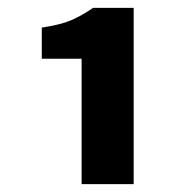

<svg xmlns="http://www.w3.org/2000/svg" viewBox="-20 -893 472 487"><path d="M187 -426V-744H86V-823Q133 -830 160 -841.5Q187 -853 216 -873H319V-426Z"/></svg>

Font: Noto Sans SC Black
Style: Regular
Weight: 900
Designer: Ryoko NISHIZUKA  (kana, bopomofo & ideographs); Paul D. Hunt (Latin, Greek & Cyrillic); Sandoll Communications , Soo-you
Foundry: Adobe
Version: Version 2.004-H2;hotconv 1.0.118;makeotfexe 2.5.65603